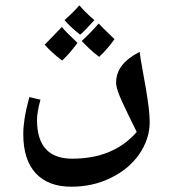

<svg xmlns="http://www.w3.org/2000/svg" viewBox="-20 -586 638 726"><path d="M250 120Q162 120 115 69Q68 18 68 -79Q68 -106 73 -138.5Q78 -171 91 -219L133 -209Q120 -162 120 -132Q120 14 253 14Q409 14 497 -87Q463 -155 441 -203Q419 -251 419 -273Q419 -309 440.5 -337.5Q462 -366 508 -390Q511 -365 518.5 -325Q526 -285 532 -249Q538 -213 542 -181.5Q546 -150 546 -125Q546 -60 506.5 -3Q467 54 398 87Q331 120 250 120ZM283 -455Q247 -483 224 -510Q243 -527 257 -541Q271 -555 280 -566Q291 -553 305 -539Q319 -525 337 -510Q318 -489 304.5 -475Q291 -461 283 -455ZM355 -371Q335 -386 319 -401Q303 -416 289 -431Q302 -443 318.5 -459.5Q335 -476 353 -497Q371 -478 413 -438Q401 -421 386.5 -404Q372 -387 355 -371ZM215 -357Q173 -389 149 -417Q164 -433 180.5 -449.5Q197 -466 214 -484Q227 -467 273 -424Q260 -406 245.5 -389Q231 -372 215 -357Z"/></svg>

Font: Noto Naskh Arabic UI Semi
Style: Bold
Weight: 700
Designer: Monotype Design Team, David Williams, Mohamad Dakak and Nizar Qandah
Foundry: Monotype Imaging Inc.
Version: Version 2.014; ttfautohint (v1.8.4.7-5d5b)